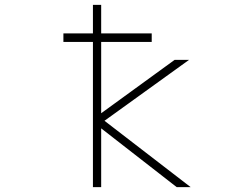

<svg xmlns="http://www.w3.org/2000/svg" viewBox="-20 -772 1040 794"><path d="M242.2 -598.6V-633.8H364.3V-752H398.4V-633.8H607.4V-598.6H398.4V-303.7L702.1 -524.4H761.7L412.1 -272.5L768.6 2H710.9L398.4 -241.2V2H364.3V-598.6Z"/></svg>

Font: GenEi Gothic M ExtraLight
Style: Regular
Weight: 200
Designer: o_tamon (Modified); [Source Han Sans]
Ryoko NISHIZUKA  (kana & ideographs); Paul D. Hunt (Latin, Greek & Cyrillic); Wenl
Version: Version 1.1a;Original Version 1.004